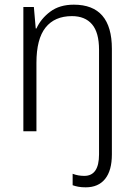

<svg xmlns="http://www.w3.org/2000/svg" viewBox="-20 -562 576 822"><path d="M347 240Q329 240 315.5 237.5Q302 235 291 231V182Q314 191 341 191Q404 191 404 99V-349Q404 -423 374 -458Q344 -493 288 -493Q214 -493 175 -444Q136 -395 136 -293V0H80V-532H125L133 -440H136Q155 -482 195 -512Q235 -542 296 -542Q459 -542 459 -353V99Q459 168 430 204Q401 240 347 240Z"/></svg>

Font: Noto Sans Thai Looped SemiCondensed Light
Style: Regular
Weight: 300
Width: 4
Designer: Sasikarn Vongin, Ben Mitchell
Foundry: The Fontpad Ltd
Version: Version 1.001; ttfautohint (v1.8.4.7-5d5b)